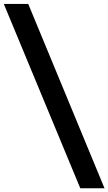

<svg xmlns="http://www.w3.org/2000/svg" viewBox="-53 -832 563 998"><path d="M364.3 146.5 -33.2 -811.5H93.8L490.2 146.5Z"/></svg>

Font: Reddit Sans Fudge ExtraBold
Style: Regular
Weight: 800
Designer: Stephen Hutchings
Foundry: Reddit
Version: Version 1.011